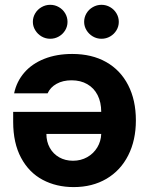

<svg xmlns="http://www.w3.org/2000/svg" viewBox="-20 -763 614 790"><path d="M539.1 -267.6Q539.1 -186 507.6 -123.8Q476.1 -61.5 418 -27.3Q359.9 6.8 283.2 6.8Q211.9 6.8 155.5 -23.2Q99.1 -53.2 66.7 -113.8Q34.2 -174.3 34.2 -261.7V-302.7H396.5Q396.5 -342.3 381.6 -371.6Q366.7 -400.9 339.1 -416.7Q311.5 -432.6 274.4 -432.6Q238.8 -432.6 212.9 -418.2Q187 -403.8 175.8 -378.9H38.1Q48.3 -427.7 80.1 -464.4Q111.8 -501 162.4 -521Q212.9 -541 277.3 -541Q357.9 -541 416.7 -507.8Q475.6 -474.6 507.3 -412.8Q539.1 -351.1 539.1 -267.6ZM280.3 -101.6Q312.5 -101.6 338.6 -116.2Q364.7 -130.9 380.1 -156.2Q395.5 -181.6 396.5 -211.9H170.9Q170.9 -180.2 184.8 -155Q198.7 -129.9 223.6 -115.7Q248.5 -101.6 280.3 -101.6ZM115.2 -672.9Q115.2 -691.9 124.8 -708Q134.3 -724.1 150.9 -733.6Q167.5 -743.2 186.5 -743.2Q206.1 -743.2 222.4 -733.6Q238.8 -724.1 248.3 -708Q257.8 -691.9 257.8 -672.9Q257.8 -654.3 248.3 -638.4Q238.8 -622.6 222.4 -613Q206.1 -603.5 186.5 -603.5Q167.5 -603.5 151.1 -613Q134.8 -622.6 125 -638.7Q115.2 -654.8 115.2 -672.9ZM326.2 -672.9Q326.2 -691.9 335.7 -708Q345.2 -724.1 361.8 -733.6Q378.4 -743.2 397.5 -743.2Q417 -743.2 433.3 -733.6Q449.7 -724.1 459.2 -708Q468.8 -691.9 468.8 -672.9Q468.8 -654.3 459.2 -638.4Q449.7 -622.6 433.3 -613Q417 -603.5 397.5 -603.5Q378.4 -603.5 362.1 -613Q345.7 -622.6 335.9 -638.7Q326.2 -654.8 326.2 -672.9Z"/></svg>

Font: Pretendard JP
Style: Bold
Weight: 700
Designer: Base glyphs from Inter by Rasmus Andersson; Hangeul glyphs from Noto Sans CJK(Source Han Sans) by Jang Soo-young and Kan
Foundry: Kil Hyung-jin
Version: Version 1.309